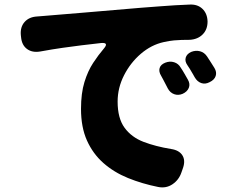

<svg xmlns="http://www.w3.org/2000/svg" viewBox="-20 -776 1040 839"><path d="M71 -623Q68 -658 87.5 -680Q107 -702 142 -704Q145 -704 154.5 -705Q164 -706 167 -706Q238 -712 348 -721Q458 -730 595 -742Q645 -746 680.5 -748.5Q716 -751 745.5 -753Q775 -755 808 -756Q843 -758 864.5 -737.5Q886 -717 887 -682Q887 -647 865.5 -625.5Q844 -604 809 -602Q789 -602 773.5 -601.5Q758 -601 740.5 -599.5Q723 -598 695 -592Q641 -580 595.5 -541Q550 -502 522 -447Q494 -392 494 -332Q494 -259 524.5 -217.5Q555 -176 607.5 -156Q660 -136 727 -125Q762 -120 776.5 -98Q791 -76 780 -43L773 -23Q762 10 734 29Q706 48 671 41Q601 27 539.5 2Q478 -23 432 -63.5Q386 -104 360 -162Q334 -220 334 -300Q334 -369 349 -417.5Q364 -466 387 -501Q410 -536 434 -564Q457 -591 422 -588Q376 -583 336 -578Q296 -573 253.5 -567Q211 -561 156 -551Q121 -545 98 -562Q75 -579 72 -614ZM702 -502Q722 -510 741 -504Q760 -498 770 -480Q777 -470 787 -452.5Q797 -435 801 -428Q812 -409 805 -392Q798 -375 778 -366Q759 -358 741 -364.5Q723 -371 713 -390Q711 -394 705 -405.5Q699 -417 693 -428.5Q687 -440 684 -445Q673 -463 677.5 -478.5Q682 -494 702 -502ZM815 -549Q835 -557 854 -552Q873 -547 885 -529Q892 -519 902.5 -502Q913 -485 917 -479Q928 -461 922.5 -444Q917 -427 896 -417Q877 -407 859.5 -413Q842 -419 831 -438Q829 -442 822.5 -453Q816 -464 809.5 -475Q803 -486 799 -491Q787 -508 791.5 -524Q796 -540 815 -549Z"/></svg>

Font: Chiron GoRound TC H
Style: Regular
Weight: 900
Designer: Ryoko NISHIZUKA 西塚涼子 (kana, bopomofo & ideographs); Paul D. Hunt (Latin, Greek & Cyrillic); Sandoll Communications 산돌커뮤니
Foundry: Adobe
Version: Version 1.000;hotconv 1.1.1;makeotfexe 2.6.0